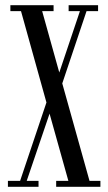

<svg xmlns="http://www.w3.org/2000/svg" viewBox="-20 -720 418 740"><path d="M10.5 0V-23H57.5L159 -325L61 -677H20V-700H186.5V-677H142.5L208.5 -440.5L288 -677H244.5V-700H358V-677H313.5L220 -398.5L325 -23H367V0H196.5V-23H243.5L171 -282L83 -23H128.5V0Z"/></svg>

Font: Imbue 50pt
Style: Regular
Weight: 400
Designer: Tyler Finck
Foundry: Etcetera Type Company
Version: Version 1.102; ttfautohint (v1.8.3)